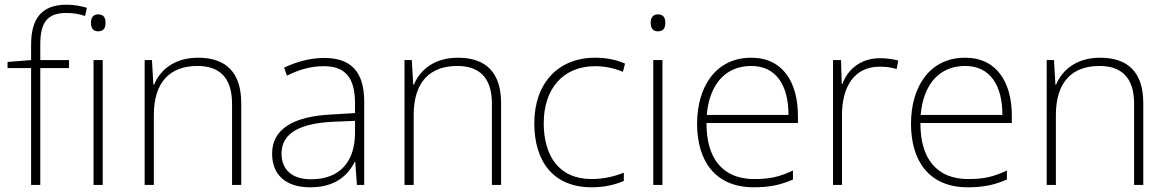

<svg xmlns="http://www.w3.org/2000/svg" viewBox="-20 -785 4956 815"><path d="M273 -496V-530H151V-597C151 -692 183 -730 262 -730C288 -730 317 -726 341 -717L349 -752C324 -759 297 -765 262 -765C158 -765 112 -707 112 -596V-530L12 -522V-496H112V0H151V-496Z M396 -724C375 -724 366 -709 366 -688C366 -667 375 -652 396 -652C421 -652 428 -667 428 -688C428 -709 421 -724 396 -724ZM416 -530H377V0H416Z M821 -540C718 -540 659 -486 634 -426H631L625 -530H594V0H633V-297C633 -437 702 -505 818 -505C912 -505 965 -455 965 -345V0H1004V-347C1004 -479 938 -540 821 -540Z M1356 -539C1295 -539 1237 -522 1186 -498L1198 -464C1253 -491 1301 -504 1355 -504C1443 -504 1487 -459 1487 -345V-305L1387 -299C1226 -291 1135 -238 1135 -133C1135 -44 1192 10 1296 10C1401 10 1454 -37 1486 -98H1488L1495 0H1526V-353C1526 -482 1469 -539 1356 -539ZM1391 -268 1487 -272V-219C1486 -101 1425 -24 1300 -24C1221 -24 1175 -64 1175 -133C1175 -221 1255 -261 1391 -268Z M1924 -540C1821 -540 1762 -486 1737 -426H1734L1728 -530H1697V0H1736V-297C1736 -437 1805 -505 1921 -505C2015 -505 2068 -455 2068 -345V0H2107V-347C2107 -479 2041 -540 1924 -540Z M2492 10C2548 10 2594 -2 2628 -17V-52C2589 -36 2541 -25 2491 -25C2350 -25 2288 -127 2288 -262C2288 -407 2369 -504 2506 -504C2544 -504 2585 -497 2624 -480L2633 -515C2597 -531 2556 -540 2506 -540C2348 -540 2248 -430 2248 -262C2248 -100 2328 10 2492 10Z M2772 -724C2751 -724 2742 -709 2742 -688C2742 -667 2751 -652 2772 -652C2797 -652 2804 -667 2804 -688C2804 -709 2797 -724 2772 -724ZM2792 -530H2753V0H2792Z M3169 -540C3017 -540 2939 -415 2939 -260C2939 -100 3017 10 3180 10C3246 10 3294 0 3346 -23V-61C3285 -33 3246 -25 3181 -25C3050 -25 2978 -110 2979 -263H3367V-294C3367 -434 3304 -540 3169 -540ZM3169 -505C3276 -505 3327 -421 3327 -297H2980C2992 -432 3063 -505 3169 -505Z M3716 -538C3633 -538 3578 -490 3556 -429H3553L3550 -530H3516V0H3554V-295C3554 -421 3609 -502 3714 -502C3742 -502 3763 -499 3786 -492L3793 -528C3770 -534 3745 -538 3716 -538Z M4077 -540C3925 -540 3847 -415 3847 -260C3847 -100 3925 10 4088 10C4154 10 4202 0 4254 -23V-61C4193 -33 4154 -25 4089 -25C3958 -25 3886 -110 3887 -263H4275V-294C4275 -434 4212 -540 4077 -540ZM4077 -505C4184 -505 4235 -421 4235 -297H3888C3900 -432 3971 -505 4077 -505Z M4650 -540C4547 -540 4488 -486 4463 -426H4460L4454 -530H4423V0H4462V-297C4462 -437 4531 -505 4647 -505C4741 -505 4794 -455 4794 -345V0H4833V-347C4833 -479 4767 -540 4650 -540Z"/></svg>

Font: Noto Sans Tamil ExtraLight
Style: Regular
Weight: 200
Designer: Jelle Bosma - Monotype Design Team
Foundry: Monotype Imaging Inc.
Version: Version 2.004